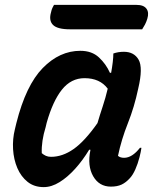

<svg xmlns="http://www.w3.org/2000/svg" viewBox="-20 -755 640 786"><path d="M309 -547Q356 -547 385 -520Q414 -493 430 -457H435Q439 -479 441.5 -500Q444 -521 444 -536Q464 -543 487 -543Q529 -543 547.5 -510.5Q566 -478 546 -393Q530 -317 503.5 -250.5Q477 -184 463 -117Q472 -109 488 -109Q521 -109 553 -150H559Q558 -142 556 -132.5Q554 -123 551 -111Q544 -84 534 -61.5Q524 -39 512 -26Q496 -8 478 0.5Q460 9 434 9Q386 9 361.5 -33.5Q337 -76 350 -140V-142H345Q319 -99 288 -64.5Q257 -30 224 -9.5Q191 11 159 11Q120 11 93 -10.5Q66 -32 51 -67Q36 -102 33.5 -144Q31 -186 41 -226L47 -251Q86 -406 155 -476.5Q224 -547 309 -547ZM151 -128Q159 -121 168 -117Q177 -113 189 -113Q236 -113 281.5 -145Q327 -177 379 -251Q389 -285 400.5 -319.5Q412 -354 421 -392Q389 -435 326 -435Q271 -435 233.5 -388Q196 -341 171 -252L167 -235Q149 -177 151 -128ZM201 -735H539Q568 -735 579.5 -719.5Q591 -704 583 -678Q579 -665 573.5 -654.5Q568 -644 562 -635H267Q215 -635 197 -653Q179 -671 189 -705Q191 -715 194.5 -722.5Q198 -730 201 -735Z"/></svg>

Font: Recursive Mn Csl St SmB
Style: Italic
Weight: 600
Italic angle: -15°
Monospace: yes
Version: Version 1.079;hotconv 1.0.112;makeotfexe 2.5.65598; ttfautoh